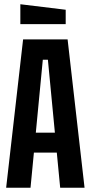

<svg xmlns="http://www.w3.org/2000/svg" viewBox="-20 -886 428 906"><path d="M9 0 89 -700H299L379 0H264L248 -166H140L124 0ZM149 -260H239L206 -604H182ZM290 -772H76V-866L290 -840Z"/></svg>

Font: Tektur Condensed Medium
Style: Regular
Weight: 500
Width: 3
Designer: Adam Jagosz
Foundry: Adam Jagosz
Version: Version 1.005;gftools[0.9.30]